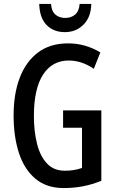

<svg xmlns="http://www.w3.org/2000/svg" viewBox="-20 -1010 590 974"><path d="M300 -450H494V-93Q448 -74 401 -65Q354 -56 303 -56Q216 -56 159.5 -103.5Q103 -151 76 -234Q49 -317 49 -425Q49 -533 80 -615Q111 -697 172.5 -743.5Q234 -790 326 -790Q371 -790 412 -778Q453 -766 489 -744L456 -661Q394 -703 329 -703Q245 -703 198.5 -631.5Q152 -560 152 -422Q152 -343 168 -280Q184 -217 218.5 -180.5Q253 -144 308 -144Q335 -144 355.5 -147.5Q376 -151 396 -158V-362H300ZM443 -990Q442 -924 404 -885.5Q366 -847 309 -847Q252 -847 216.5 -883Q181 -919 179 -990H239Q241 -954 260.5 -936.5Q280 -919 311 -919Q341 -919 361 -936Q381 -953 384 -990Z"/></svg>

Font: Noto Sans Malayalam UI ExtraCondensed Medium
Style: Regular
Weight: 500
Width: 2
Designer: Jelle Bosma - Monotype Design Team
Foundry: Monotype Imaging Inc.
Version: Version 2.104; ttfautohint (v1.8.4.7-5d5b)